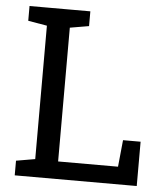

<svg xmlns="http://www.w3.org/2000/svg" viewBox="-52 -757 694 803"><g transform="rotate(5 295.5 -355.5)"><path d="M39.6 0V-61.5L119.1 -75.2V-635.3L39.6 -648.9V-710.9H119.1H215.3H294.9V-648.9L215.3 -635.3V-73.7H466.8L478 -186H551.8V0Z"/></g></svg>

Font: Roboto Slab LO
Style: Regular
Weight: 400
Designer: Google
Version: Version 2.000